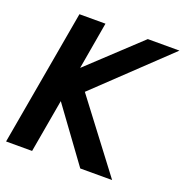

<svg xmlns="http://www.w3.org/2000/svg" viewBox="-126 -814 894 929"><g transform="rotate(20 321.0 -350.0)"><path d="M127 -700H261L219 -457L479 -700H642L280 -356L550 0H386L186 -274L138 0H4Z"/></g></svg>

Font: Niramit
Style: Bold Italic
Weight: 700
Italic angle: -10°
Designer: Katatrad Aksorn Co.,Ltd.
Foundry: Cadson Demak Co.,Ltd.
Version: Version 1.001; ttfautohint (v1.6)